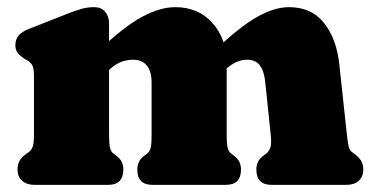

<svg xmlns="http://www.w3.org/2000/svg" viewBox="-20 -517 1045 537"><path d="M285 -452V-142Q285 -113.5 287.8 -103Q290.5 -92.5 298 -87L306 -81Q325 -67 325 -43Q325 0 283 0H76Q54.5 0 41.8 -11.5Q29 -23 29 -43Q29 -58 35.5 -68.5Q42 -79 54 -87L61 -92Q68 -97.5 71.5 -107Q75 -116.5 75 -142V-305Q75 -327.5 69.5 -335.8Q64 -344 55 -349L48 -353Q37 -360 30 -368.5Q23 -377 23 -391Q23 -407 32.5 -418Q42 -429 63 -437L167 -478Q192.5 -488 209 -492.5Q225.5 -497 244 -497Q263 -497 274 -484.2Q285 -471.5 285 -452ZM272 -310 234 -354 257 -376Q327 -443 377.5 -470Q428 -497 470 -497Q534.5 -497 574.2 -452.8Q614 -408.5 614 -337V-142Q614 -113.5 616.8 -103.2Q619.5 -93 627 -87L635 -81Q654 -67 654 -43Q654 0 612 0H406Q364 0 364 -43Q364 -67 383 -81L391 -87Q398.5 -92.5 401.2 -103Q404 -113.5 404 -142V-286Q404 -317.5 390.5 -333.8Q377 -350 353 -350Q337.5 -350 321.5 -344.8Q305.5 -339.5 289 -325ZM596 -310 558 -354 581 -376Q650 -442 698.8 -469.5Q747.5 -497 788 -497Q851 -497 886.2 -452.8Q921.5 -408.5 929 -337L950 -142Q953 -116.5 955.2 -107Q957.5 -97.5 964 -92L971 -87Q983 -78 989.5 -68Q996 -58 996 -43Q996 -23 983.5 -11.5Q971 0 949 0H739Q697 0 697 -43Q697 -67 716 -81L724 -87Q731.5 -92.5 735.8 -103Q740 -113.5 737 -142L722 -286Q719 -317.5 707 -333.8Q695 -350 671 -350Q657 -350 643 -344.2Q629 -338.5 613 -325Z"/></svg>

Font: Fraunces SuperSoft Wonky
Style: Regular
Weight: 900
Version: Version 1.000;[b76b70a41]